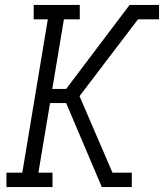

<svg xmlns="http://www.w3.org/2000/svg" viewBox="-20 -755 662 775"><path d="M192 0H6V-58H70L173 -677H116V-735H302V-677H238L191 -396H247L503 -735H622V-677H537L301 -367L434 -58H512V0H391L247 -339H182L135 -58H192Z"/></svg>

Font: Iosevka HT Light Extended
Style: Italic
Weight: 300
Width: 7
Italic angle: -9°
Monospace: yes
Designer: Belleve Invis
Foundry: Belleve Invis
Version: Version 32.3.0; ttfautohint (v1.8.4)